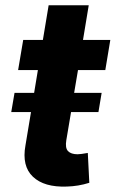

<svg xmlns="http://www.w3.org/2000/svg" viewBox="-20 -696 436 724"><path d="M22.4 -273.4 34.8 -345.9H108.7L122.9 -431.8H48.3L67.5 -545.5H141.7L163.4 -676.1H314.6L293 -545.5H396L377.1 -431.8H274.1L259.6 -345.9H363.3L351.2 -273.4H247.9L230.1 -167.6Q225.1 -138.1 236.5 -126.2Q247.9 -114.3 272.7 -114.3Q283.7 -114.3 311.1 -119.3L316.8 -6.7Q275.2 6.4 231.9 7.5Q146.7 10.7 104.2 -29.5Q61.8 -69.6 76 -147.7L96.9 -273.4Z"/></svg>

Font: Karasuma Gothic
Style: Bold Italic
Weight: 700
Italic angle: 9.39998°
Designer: Rasmus Andersson / Ryoko Nishizuka
Foundry: Genbu
Version: Version 1.00